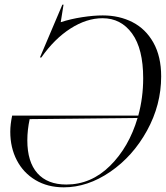

<svg xmlns="http://www.w3.org/2000/svg" viewBox="-20 -790 710 822"><path d="M572 -295Q593 -372 593 -455Q593 -581 545.5 -646.5Q498 -712 419 -712Q351 -712 282 -668Q213 -624 157 -544H151L247 -770H252L240 -695Q283 -709 332 -716.5Q381 -724 420 -724Q491 -724 547.5 -695Q604 -666 637 -607Q670 -548 670 -463Q670 -341 609.5 -231Q549 -121 452 -54.5Q355 12 253 12Q184 12 132 -19Q80 -50 52 -104Q24 -158 24 -226Q24 -257 32 -295ZM264 0Q370 0 451 -80Q532 -160 569 -285L107 -280Q97 -233 97 -189Q97 -97 140 -48.5Q183 0 264 0Z"/></svg>

Font: Nyght Serif Light Italic
Style: Regular
Weight: 300
Italic angle: -16°
Designer: Maksym Kobuzan
Version: Version 0.410